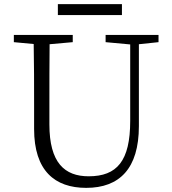

<svg xmlns="http://www.w3.org/2000/svg" viewBox="-20 -894 830 929"><path d="M491 -690 610 -679V-309C610 -115 546 -41 409 -41C293 -41 219 -106 219 -292V-389C219 -488 219 -584 220 -680L332 -690V-725H47V-690L143 -681C145 -584 145 -487 145 -389V-270C145 -68 245 15 397 15C558 15 652 -78 652 -284V-680L747 -690V-725H491ZM260 -821H570V-874H260Z"/></svg>

Font: Kiri Minchoo Light
Style: Regular
Weight: 300
Designer: Ryoko NISHIZUKA 西塚涼子 (kana & ideographs); Frank Grießhammer (Latin, Greek & Cyrillic);
akenotsuki.com/eyeben/fonts/ (U+
Foundry: Adobe
akenotsuki.com/eyeben/fonts/
Version: Version 4.002;hotconv 1.0.119;makeotfexe 2.5.65604